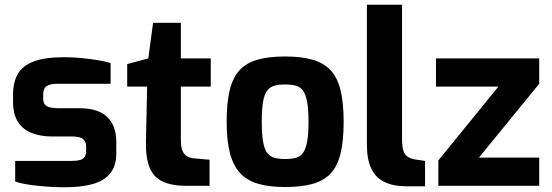

<svg xmlns="http://www.w3.org/2000/svg" viewBox="-20 -783 2327 809"><path d="M252 6Q227 6 198 4.5Q169 3 140 0Q111 -3 86 -7.5Q61 -12 44 -18V-105H282Q303 -105 316.5 -108.5Q330 -112 336.5 -121.5Q343 -131 343 -149V-166Q343 -186 330 -197Q317 -208 282 -208H198Q152 -208 115 -222Q78 -236 56.5 -268Q35 -300 35 -354V-385Q35 -436 55 -471Q75 -506 122 -524Q169 -542 251 -542Q284 -542 321.5 -538.5Q359 -535 392.5 -529.5Q426 -524 446 -517V-430H221Q192 -430 177 -420.5Q162 -411 162 -385V-369Q162 -351 169 -342.5Q176 -334 190.5 -330.5Q205 -327 227 -327H313Q395 -327 432.5 -289.5Q470 -252 470 -186V-138Q470 -84 444.5 -52.5Q419 -21 370.5 -7.5Q322 6 252 6Z M766 0Q704 0 665.5 -18Q627 -36 610 -78Q593 -120 595 -191L600 -418H516V-513L605 -537L625 -687H742V-537H868V-418H742V-192Q742 -170 746 -156Q750 -142 757.5 -133.5Q765 -125 775 -121Q785 -117 795 -116L863 -110V0Z M1181 5Q1115 5 1068 -8.5Q1021 -22 991.5 -54Q962 -86 948.5 -139Q935 -192 935 -270Q935 -352 948.5 -405.5Q962 -459 991.5 -489.5Q1021 -520 1068.5 -532.5Q1116 -545 1181 -545Q1248 -545 1295 -532Q1342 -519 1371.5 -488.5Q1401 -458 1414.5 -404.5Q1428 -351 1428 -270Q1428 -190 1415 -136.5Q1402 -83 1373 -52Q1344 -21 1296.5 -8Q1249 5 1181 5ZM1181 -113Q1208 -113 1226.5 -118Q1245 -123 1256.5 -138.5Q1268 -154 1274 -186Q1280 -218 1280 -270Q1280 -323 1274 -354.5Q1268 -386 1256.5 -401.5Q1245 -417 1226.5 -422Q1208 -427 1181 -427Q1155 -427 1136.5 -422Q1118 -417 1106 -401.5Q1094 -386 1088.5 -354.5Q1083 -323 1083 -270Q1083 -218 1088.5 -186Q1094 -154 1106 -138.5Q1118 -123 1136.5 -118Q1155 -113 1181 -113Z M1694 2Q1637 2 1599.5 -16.5Q1562 -35 1544 -73.5Q1526 -112 1526 -173V-763H1674V-195Q1674 -165 1680 -147.5Q1686 -130 1698.5 -122Q1711 -114 1730 -111L1771 -105V2Z M1827 0V-107L2080 -418H1817V-537H2252V-430L1998 -119H2252V0Z"/></svg>

Font: Exo Thin
Style: Bold
Weight: 700
Version: Version 2.000